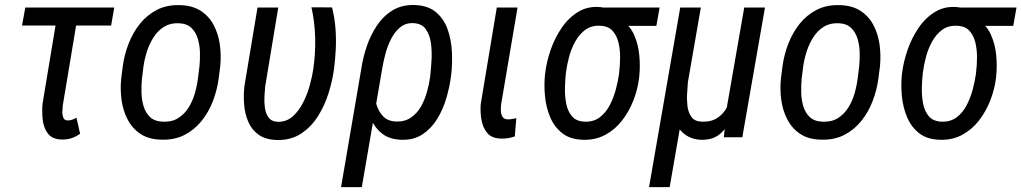

<svg xmlns="http://www.w3.org/2000/svg" viewBox="-20 -559 4160 782"><path d="M445.3 -528.3 432.6 -455.1H69.8L83 -528.3ZM218.3 -528.3H302.2L235.8 -130.4Q234.9 -121.6 234.1 -106.7Q233.4 -91.8 237.8 -80.1Q242.2 -68.4 256.3 -68.4Q266.1 -68.4 274.9 -71.8Q283.7 -75.2 291.5 -79.6L306.2 -14.2Q289.1 -2 270.8 3.9Q252.4 9.8 231.4 9.3Q192.4 8.3 174.8 -15.4Q157.2 -39.1 153.8 -72.5Q150.4 -106 153.3 -136.7Z M473.6 -238.8 480 -288.6Q486.3 -335.9 503.7 -380.9Q521 -425.8 549.8 -461.9Q578.6 -498 619.4 -519Q660.2 -540 713.9 -538.1Q764.6 -536.6 798.3 -514.4Q832 -492.2 850.8 -456.1Q869.6 -419.9 875.5 -376.5Q881.3 -333 877 -289.1L870.6 -238.8Q864.3 -191.9 846.9 -146.7Q829.6 -101.6 800.5 -65.7Q771.5 -29.8 730.7 -9Q689.9 11.7 636.7 9.8Q585.4 8.8 552 -13.7Q518.6 -36.1 499.8 -72.3Q481 -108.4 475.1 -151.9Q469.2 -195.3 473.6 -238.8ZM564.5 -289.1 558.1 -237.8Q555.7 -213.4 556.2 -183.8Q556.6 -154.3 564.5 -127.4Q572.3 -100.6 590.6 -82.8Q608.9 -64.9 641.6 -63.5Q678.7 -61.5 704.3 -77.1Q730 -92.8 746.8 -118.9Q763.7 -145 772.9 -176.5Q782.2 -208 786.1 -238.8L792.5 -289.6Q794.9 -314 794.4 -343.3Q793.9 -372.6 786.1 -399.7Q778.3 -426.8 760 -444.8Q741.7 -462.9 708.5 -464.4Q673.8 -465.8 648.2 -450Q622.6 -434.1 605.5 -407.2Q588.4 -380.4 578.4 -349.1Q568.4 -317.9 564.5 -289.1Z M1028.8 -528.3H1113.3L1060.1 -207Q1058.6 -191.9 1057.1 -168.2Q1055.7 -144.5 1058.8 -120.8Q1062 -97.2 1073.5 -80.8Q1085 -64.5 1109.4 -63Q1145.5 -61.5 1171.4 -84.2Q1197.3 -106.9 1214.8 -141.8Q1232.4 -176.8 1242.2 -213.4Q1252 -250 1255.9 -277.3Q1265.1 -339.4 1263.7 -403.6Q1262.2 -467.8 1248.5 -529.3L1332.5 -528.8Q1342.8 -487.8 1346.2 -445.6Q1349.6 -403.3 1347.7 -361.1Q1345.7 -318.8 1340.3 -277.3Q1334 -230.5 1318.1 -179.4Q1302.2 -128.4 1274.4 -84.7Q1246.6 -41 1205.3 -14.2Q1164.1 12.7 1106.9 11.2Q1061.5 9.8 1033.4 -10.3Q1005.4 -30.3 991.5 -62.3Q977.5 -94.2 974.4 -132.6Q971.2 -170.9 975.6 -209Z M1369.1 203.1 1452.1 -282.2Q1458.5 -325.2 1473.9 -370.6Q1489.3 -416 1515.1 -454.8Q1541 -493.7 1578.9 -516.8Q1616.7 -540 1668.5 -538.6Q1724.1 -536.6 1756.3 -509Q1788.6 -481.4 1803.5 -438.5Q1818.4 -395.5 1820.6 -347.2Q1822.8 -298.8 1817.9 -255.9L1816.4 -245.1Q1811 -204.1 1797.9 -159.2Q1784.7 -114.3 1761 -75.2Q1737.3 -36.1 1701.4 -12.2Q1665.5 11.7 1615.2 10.3Q1566.9 8.8 1537.1 -14.2Q1507.3 -37.1 1491.7 -73.2Q1476.1 -109.4 1470.7 -151.1Q1465.3 -192.9 1465.8 -232.4Q1471.7 -226.1 1477.3 -219.7Q1482.9 -213.4 1489 -207.3Q1495.1 -201.2 1501 -195.3Q1503.9 -166.5 1512.2 -136.7Q1520.5 -106.9 1539.6 -86.2Q1558.6 -65.4 1593.3 -64Q1628.9 -63 1653.8 -80.1Q1678.7 -97.2 1694.6 -125.2Q1710.4 -153.3 1719.2 -185.3Q1728 -217.3 1731.9 -245.6L1732.9 -255.9Q1735.4 -277.8 1737.5 -312.5Q1739.7 -347.2 1735.4 -381.8Q1731 -416.5 1714.1 -440.2Q1697.3 -463.9 1662.1 -464.8Q1630.9 -465.8 1608.6 -446.8Q1586.4 -427.7 1571.8 -398.2Q1557.1 -368.7 1549.1 -337.2Q1541 -305.7 1537.1 -281.7L1453.6 203.1Z M2003.4 -528.3H2087.9L2021 -133.8Q2019.5 -121.6 2020 -107.4Q2020.5 -93.3 2026.9 -83Q2033.2 -72.8 2049.8 -72.8Q2058.1 -72.8 2066.7 -74.5Q2075.2 -76.2 2083 -77.6L2076.7 -3.4Q2063.5 1.5 2049.3 3.7Q2035.2 5.9 2021 5.4Q1982.9 4.9 1964.4 -17.6Q1945.8 -40 1940.7 -72.3Q1935.5 -104.5 1938 -135.3Z M2199.7 -254.9 2201.2 -266.1Q2206.5 -308.6 2223.1 -356.7Q2239.7 -404.8 2268.3 -446.5Q2296.9 -488.3 2337.6 -512.2Q2378.4 -536.1 2431.6 -529.3Q2443.8 -527.3 2457 -517.8Q2470.2 -508.3 2483.2 -497.1Q2496.1 -485.8 2506.3 -479.5Q2543.9 -458 2561.8 -418.7Q2579.6 -379.4 2583.7 -334.7Q2587.9 -290 2584 -252.4L2583 -241.2Q2577.6 -196.3 2560.3 -151.4Q2543 -106.4 2514.6 -69.3Q2486.3 -32.2 2446.3 -10.3Q2406.2 11.7 2355.5 10.3Q2303.2 9.3 2270.5 -16.1Q2237.8 -41.5 2220.9 -81.5Q2204.1 -121.6 2199.7 -167.2Q2195.3 -212.9 2199.7 -254.9ZM2285.6 -266.6 2284.2 -255.4Q2281.7 -231.9 2281 -200Q2280.3 -168 2286.1 -137.2Q2292 -106.4 2309.3 -85.7Q2326.7 -64.9 2360.8 -63.5Q2397.5 -62 2422.9 -81.3Q2448.2 -100.6 2464.1 -131.6Q2480 -162.6 2488.8 -196.8Q2497.6 -231 2501.5 -259.3L2502.4 -270.5Q2505.4 -293.9 2505.6 -324.7Q2505.9 -355.5 2499.3 -384.5Q2492.7 -413.6 2475.1 -433.3Q2457.5 -453.1 2423.8 -454.1Q2388.2 -455.6 2363.5 -437.3Q2338.9 -418.9 2322.8 -389.6Q2306.6 -360.4 2297.9 -327.4Q2289.1 -294.4 2285.6 -266.6ZM2666.5 -528.3 2653.3 -453.6H2424.8L2438 -528.3Z M3011.2 -528.3H3095.7L3003.4 0H2928.2L2941.4 -127.9ZM2974.6 -247.6 2999.5 -248.5Q2994.6 -213.4 2986.3 -168.7Q2978 -124 2960.9 -82.5Q2943.8 -41 2913.8 -14.6Q2883.8 11.7 2835.9 10.3Q2808.1 9.8 2784.9 -2Q2761.7 -13.7 2746.3 -34.7Q2731 -55.7 2726.6 -84L2731.4 -224.6H2781.7Q2780.3 -206.1 2778.6 -179.4Q2776.9 -152.8 2780 -126.7Q2783.2 -100.6 2796.4 -82.5Q2809.6 -64.5 2837.4 -63.5Q2876.5 -62 2901.6 -78.6Q2926.8 -95.2 2941.4 -123.3Q2956.1 -151.4 2963.4 -184.1Q2970.7 -216.8 2974.6 -247.6ZM2750.5 -528.3H2834.5L2707.5 203.1H2623.5Z M3160.6 -238.8 3167 -288.6Q3173.3 -335.9 3190.7 -380.9Q3208 -425.8 3236.8 -461.9Q3265.6 -498 3306.4 -519Q3347.2 -540 3400.9 -538.1Q3451.7 -536.6 3485.4 -514.4Q3519 -492.2 3537.8 -456.1Q3556.6 -419.9 3562.5 -376.5Q3568.4 -333 3564 -289.1L3557.6 -238.8Q3551.3 -191.9 3533.9 -146.7Q3516.6 -101.6 3487.5 -65.7Q3458.5 -29.8 3417.7 -9Q3377 11.7 3323.7 9.8Q3272.5 8.8 3239 -13.7Q3205.6 -36.1 3186.8 -72.3Q3168 -108.4 3162.1 -151.9Q3156.2 -195.3 3160.6 -238.8ZM3251.5 -289.1 3245.1 -237.8Q3242.7 -213.4 3243.2 -183.8Q3243.7 -154.3 3251.5 -127.4Q3259.3 -100.6 3277.6 -82.8Q3295.9 -64.9 3328.6 -63.5Q3365.7 -61.5 3391.4 -77.1Q3417 -92.8 3433.8 -118.9Q3450.7 -145 3460 -176.5Q3469.2 -208 3473.1 -238.8L3479.5 -289.6Q3481.9 -314 3481.4 -343.3Q3481 -372.6 3473.1 -399.7Q3465.3 -426.8 3447 -444.8Q3428.7 -462.9 3395.5 -464.4Q3360.8 -465.8 3335.2 -450Q3309.6 -434.1 3292.5 -407.2Q3275.4 -380.4 3265.4 -349.1Q3255.4 -317.9 3251.5 -289.1Z M3653.3 -254.9 3654.8 -266.1Q3660.2 -308.6 3676.8 -356.7Q3693.4 -404.8 3721.9 -446.5Q3750.5 -488.3 3791.3 -512.2Q3832 -536.1 3885.3 -529.3Q3897.5 -527.3 3910.6 -517.8Q3923.8 -508.3 3936.8 -497.1Q3949.7 -485.8 3960 -479.5Q3997.6 -458 4015.4 -418.7Q4033.2 -379.4 4037.4 -334.7Q4041.5 -290 4037.6 -252.4L4036.6 -241.2Q4031.2 -196.3 4013.9 -151.4Q3996.6 -106.4 3968.3 -69.3Q3939.9 -32.2 3899.9 -10.3Q3859.9 11.7 3809.1 10.3Q3756.8 9.3 3724.1 -16.1Q3691.4 -41.5 3674.6 -81.5Q3657.7 -121.6 3653.3 -167.2Q3648.9 -212.9 3653.3 -254.9ZM3739.3 -266.6 3737.8 -255.4Q3735.4 -231.9 3734.6 -200Q3733.9 -168 3739.7 -137.2Q3745.6 -106.4 3762.9 -85.7Q3780.3 -64.9 3814.5 -63.5Q3851.1 -62 3876.5 -81.3Q3901.9 -100.6 3917.7 -131.6Q3933.6 -162.6 3942.4 -196.8Q3951.2 -231 3955.1 -259.3L3956.1 -270.5Q3959 -293.9 3959.2 -324.7Q3959.5 -355.5 3952.9 -384.5Q3946.3 -413.6 3928.7 -433.3Q3911.1 -453.1 3877.4 -454.1Q3841.8 -455.6 3817.1 -437.3Q3792.5 -418.9 3776.4 -389.6Q3760.3 -360.4 3751.5 -327.4Q3742.7 -294.4 3739.3 -266.6ZM4120.1 -528.3 4106.9 -453.6H3878.4L3891.6 -528.3Z"/></svg>

Font: Roboto Condensed
Style: Italic
Weight: 400
Italic angle: -12°
Designer: Christian Robertson
Foundry: Google
Version: Version 3.0